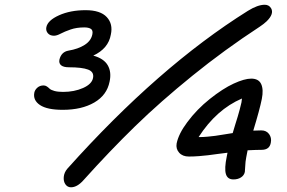

<svg xmlns="http://www.w3.org/2000/svg" viewBox="-20 -752 1212 811"><path d="M279.8 39.1Q265.1 39.1 256.3 26.6Q247.6 14.2 249.3 -4.6Q251 -23.4 264.2 -39.1Q649.9 -470.2 1026.9 -706.1Q1068.4 -731.9 1098.1 -731.9Q1116.2 -731.9 1125 -717.3Q1138.7 -693.8 1106.4 -662.1Q1094.7 -650.9 1077.1 -639.2Q927.7 -541.5 792.7 -432.1Q657.7 -322.8 551 -219Q444.3 -115.2 332 9.8Q305.7 39.1 279.8 39.1ZM245.1 -288.1Q179.2 -288.1 148.9 -308.3Q118.7 -328.6 125 -360.8Q127.4 -372.6 137.9 -381.8Q148.4 -391.1 164.1 -391.1Q171.4 -391.1 177.7 -387Q184.1 -382.8 189.5 -377.4Q194.8 -372.1 209.5 -367.9Q224.1 -363.8 246.1 -363.8Q293.9 -363.8 331.1 -380.4Q368.2 -397 373 -422.9Q377.9 -448.2 352.3 -458Q326.7 -467.8 271 -467.8Q248.5 -467.8 238.3 -476.1Q228 -484.4 231 -500Q238.8 -532.7 269 -538.1Q310.1 -544.9 337.4 -562.3Q364.7 -579.6 370.1 -606.9Q373.5 -624 363.8 -630.1Q354 -636.2 335.9 -636.2Q303.2 -636.2 278.1 -627.4Q252.9 -618.7 236.3 -609.9Q219.7 -601.1 208 -601.1Q190.9 -601.1 181.9 -611.8Q172.9 -622.6 175.8 -637.2Q181.6 -666 229.5 -687.5Q277.3 -709 341.8 -709Q403.8 -709 430.9 -679.9Q458 -650.9 448.2 -606Q438 -546.9 374 -517.1Q418.5 -504.9 435.1 -476.3Q451.7 -447.8 442.9 -407.2Q431.6 -350.1 378.4 -319.1Q325.2 -288.1 245.1 -288.1ZM965.8 5.9Q940.9 5.9 934.1 -17.1Q927.2 -40 938 -91.8Q938.5 -94.2 939.5 -99.4Q940.4 -104.5 940.9 -106.9Q927.2 -105.5 900.6 -101.8Q874 -98.1 858.4 -96.2Q842.8 -94.2 820.1 -92.5Q797.4 -90.8 777.8 -90.8Q751 -90.8 736.6 -107.2Q722.2 -123.5 726.1 -146Q734.4 -187 771 -235.8Q811.5 -290.5 866.5 -334.2Q921.4 -377.9 967 -398.9Q1012.7 -419.9 1041 -419.9Q1072.8 -419.9 1083.3 -396.7Q1093.8 -373.5 1085.9 -334Q1077.1 -289.6 1049.8 -200.2Q1055.2 -200.2 1066.4 -200.7Q1077.6 -201.2 1084 -201.2Q1105 -201.2 1116.5 -185.8Q1127.9 -170.4 1124 -149.9Q1119.1 -119.1 1085 -119.1Q1064 -119.1 1025.9 -117.2Q1024.9 -112.3 1022.9 -102.1Q1021 -91.8 1020 -86.9Q1016.6 -69.8 1015.9 -51Q1015.1 -32.2 1014.2 -25.9Q1011.2 -11.2 998 -2.7Q984.9 5.9 965.8 5.9ZM1000 -319.8Q1002 -331.5 1002 -335.9Q894 -289.6 818.8 -172.9H821.8Q837.9 -172.9 857.9 -174.8Q877.9 -176.8 888.9 -178.2Q899.9 -179.7 928 -184.3Q956.1 -189 962.9 -189.9Q966.3 -201.7 973.1 -223.9Q980 -246.1 983.9 -258.8Q987.8 -271.5 992.4 -288.8Q997.1 -306.2 1000 -319.8Z"/></svg>

Font: Shantell Sans Irregular
Style: Italic
Weight: 400
Italic angle: -11.31°
Designer: Stephen Nixon, Anya Danilova, Shantell Martin
Foundry: Arrow Type
Version: Version 1.006;[9816181b4]